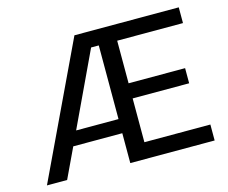

<svg xmlns="http://www.w3.org/2000/svg" viewBox="-95 -790 1089 919"><g transform="rotate(-15 450.0 -330.0)"><path d="M30 0 343 -660H860V-582H534V-371H814V-296H534V-79H861V0H443V-148H200L130 0ZM405 -583 233 -218H443V-583Z"/></g></svg>

Font: Bricolage Grotesque 12pt
Style: Regular
Weight: 400
Designer: Mathieu Triay
Foundry: Atelier Triay
Version: Version 1.001; ttfautohint (v1.8.4.7-5d5b);gftools[0.9.33.de